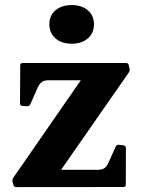

<svg xmlns="http://www.w3.org/2000/svg" viewBox="-20 -749 574 769"><path d="M443.4 -161.6Q447 -170.6 457.6 -169L474.8 -166.9Q484.3 -165.3 484.3 -155.3L483.9 -9.6Q483.9 0 473.9 0L45 0.4Q35.8 0.4 33.4 -9.6L30.1 -21.4Q28.5 -31.2 34.5 -39L329.6 -464.9L349 -427.5H174.7Q156.9 -427.5 147.7 -420.6Q138.6 -413.6 131.8 -400.4L101.6 -331.8Q98 -323.2 88 -323.6L69.8 -324.8Q60.2 -325.2 60.2 -335.2L61 -487.1Q61 -496.7 71 -496.7H484.6Q494.6 -496.7 496.1 -486.7L498.9 -474.8Q500.9 -465.1 494.9 -457.2L207 -43.5L179.9 -68.8H370.4Q388.2 -68.8 398 -75.4Q407.7 -82.1 413.4 -95.3ZM267.3 -573.9Q227 -573.9 202.3 -595.2Q177.6 -616.5 177.6 -651.6Q177.6 -686.8 202.3 -707.7Q227 -728.7 267.3 -728.7Q307.3 -728.7 331.9 -707.7Q356.4 -686.8 356.4 -651.6Q356.4 -616.5 331.9 -595.2Q307.3 -573.9 267.3 -573.9Z"/></svg>

Font: Hahmlet
Style: Regular
Weight: 400
Designer: Minjoo Ham & Mark Frömberg
Foundry: hypertype
Version: Version 1.002